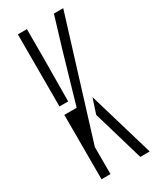

<svg xmlns="http://www.w3.org/2000/svg" viewBox="-204 -859 751 918"><g transform="rotate(-30 171.0 -400.0)"><path d="M67.5 0V-355.5H135.5L217.5 -638L266.5 -800H318L117 -149.5V0ZM281.5 0 199.5 -279.5 226.5 -362 333.5 0ZM67.5 -402V-800H117.5V-636.5L115.5 -402Z"/></g></svg>

Font: Big Shoulders Stencil Text Thin ExtraLight
Style: Regular
Weight: 250
Version: Version 2.001